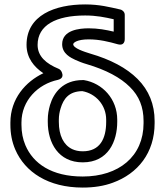

<svg xmlns="http://www.w3.org/2000/svg" viewBox="-20 -813 753 868"><path d="M354 -15C213 -15 130 -74 95 -156C83 -184 77 -215 77 -249V-259C77 -359 152 -433 242 -452C249 -454 270 -460 260 -485C257 -493 252 -499 245 -502C189 -525 150 -558 150 -610C150 -699 233 -743 365 -743C416 -743 454 -735 494 -726V-670C460 -678 423 -685 381 -685C338 -685 261 -677 261 -613C261 -570 300 -552 321 -542C335 -536 351 -529 372 -523C460 -497 525 -462 567 -420C609 -379 629 -329 629 -266V-256C629 -106 517 -15 354 -15ZM27 -259V-249C27 -209 34 -172 49 -137C93 -35 198 35 354 35C404 35 450 28 490 13C603 -28 679 -122 679 -256V-266C679 -341 653 -405 602 -456C552 -506 480 -544 387 -571C361 -579 311 -595 311 -613C311 -620 329 -635 381 -635C430 -635 473 -624 512 -613C545 -604 544 -634 544 -637V-746C544 -757 536 -767 524 -770C475 -781 430 -793 365 -793C228 -793 100 -744 100 -610C100 -551 134 -510 176 -482C96 -444 27 -367 27 -259ZM354 -79C470 -79 510 -175 510 -262V-272C510 -365 444 -437 359 -451H354C266 -451 223 -395 206 -338C200 -317 196 -295 196 -272V-262C196 -167 244 -79 354 -79ZM460 -272V-262C460 -186 432 -129 354 -129C334 -129 319 -133 306 -139C267 -158 246 -201 246 -262V-272C246 -290 249 -307 254 -323C267 -366 291 -400 352 -401C413 -390 460 -338 460 -272Z"/></svg>

Font: Asimov
Style: XWidOu
Weight: 500
Designer: Google
Version: Version 2.000980; 2014